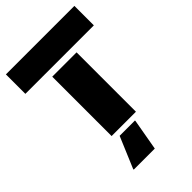

<svg xmlns="http://www.w3.org/2000/svg" viewBox="-267 -787 1116 1116"><g transform="rotate(-45 290.5 -229.5)"><path d="M9 -688H572V-528H9ZM190 -488H390V0H190ZM143 224 224 32H350V37L316 229H143Z"/></g></svg>

Font: Saira Stencil
Style: Regular
Weight: 400
Designer: Hector Gatti with collaboration of the Omnibus-Type team
Foundry: Omnibus-Type
Version: Version 1.003